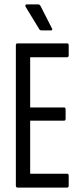

<svg xmlns="http://www.w3.org/2000/svg" viewBox="-20 -852 373 872"><path d="M60 0Q52 0 52 -9V-646Q52 -655 59 -655H285Q292 -655 292 -646V-601Q292 -592 285 -592H117V-364H271Q278 -364 278 -355V-313Q278 -304 271 -304H117V-63H285Q292 -63 292 -54V-9Q292 0 285 0ZM170 -714Q160 -714 158 -720L97 -820Q94 -825 95.5 -828.5Q97 -832 101 -832H153Q158 -832 160 -830Q162 -828 164 -825L216 -723Q218 -719 217 -716.5Q216 -714 212 -714Z"/></svg>

Font: Sofia Sans Extra Condensed
Style: Regular
Weight: 400
Designer: Botio Nikoltchev, Ani Petrova
Foundry: lettersoup
Version: Version 4.101